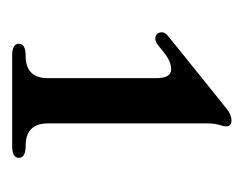

<svg xmlns="http://www.w3.org/2000/svg" viewBox="-62 -696 397 313"><g transform="rotate(90 136.5 -539.5)"><path d="M32.7 -605Q32.7 -610.4 39.1 -615.2L57.1 -629.9L157.2 -710.4Q167 -718.3 176.5 -718.3Q186 -718.3 186 -709.5Q186 -706.5 184.6 -702.1Q181.2 -691.4 181.2 -680.7V-418.9Q181.2 -382.8 217.8 -382.8Q237.3 -382.8 237.3 -371.8Q237.3 -360.8 217.8 -360.8H70.8Q51.3 -360.8 51.3 -371.8Q51.3 -382.8 70.8 -382.8Q107.4 -382.8 107.4 -418.9V-595.7Q107.4 -620.1 92.8 -620.1Q80.6 -620.1 65.9 -608.4L54.2 -599.1Q48.3 -594.2 43.5 -594.2Q32.7 -594.2 32.7 -605Z"/></g></svg>

Font: UnifrakturMaguntia20
Style: Book
Weight: 400
Designer: j. 'mach' wust, Gerrit Ansmann, Georg Duffner, based on a font by Peter Wiegel, original typeface by Carl Albert Fahrenw
Version: Version 2017-03-19